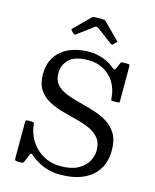

<svg xmlns="http://www.w3.org/2000/svg" viewBox="-141 -1069 954 1179"><g transform="rotate(15 336.0 -479.0)"><path d="M539.5 -523.5Q540.5 -511 541.5 -508Q542.5 -505 556 -505H578Q587.5 -505 591.2 -506.8Q595 -508.5 595 -518V-733.5Q595 -743.5 592.8 -746.8Q590.5 -750 581 -750H549Q543 -750 541.2 -749Q539.5 -748 537.5 -744L522 -708.5Q516.5 -695 510.5 -695.5Q504.5 -696 496 -703.5Q466 -729.5 424.2 -744.8Q382.5 -760 335 -760Q286 -760 242.5 -747.8Q199 -735.5 165.8 -710Q132.5 -684.5 113.8 -646Q95 -607.5 95 -555Q95 -495 118.8 -458Q142.5 -421 181.8 -399.2Q221 -377.5 268 -364.2Q315 -351 362 -339.2Q409 -327.5 448.2 -310.2Q487.5 -293 511.2 -263.8Q535 -234.5 535 -185Q535 -150.5 515.8 -116Q496.5 -81.5 454.8 -58.8Q413 -36 345 -36Q294 -36 253.8 -54Q213.5 -72 185 -101.5Q156.5 -131 140.2 -166.8Q124 -202.5 121 -238Q120.5 -246.5 117.8 -250.8Q115 -255 105 -255H84Q73.5 -255 69.2 -253.2Q65 -251.5 65 -241V-12Q65 -1 68.8 2Q72.5 5 84 5H99.5Q114 5 117.8 3Q121.5 1 125.5 -9L141 -47.5Q147 -62.5 151.5 -63.5Q156 -64.5 167 -54.5Q189.5 -34.5 219 -18.8Q248.5 -3 283 6Q317.5 15 355 15Q440.5 15 501 -12Q561.5 -39 593.2 -89.5Q625 -140 625 -210Q625 -274.5 601.2 -314.8Q577.5 -355 538.2 -379Q499 -403 452 -417.5Q405 -432 358 -443.8Q311 -455.5 271.8 -471Q232.5 -486.5 208.8 -513.2Q185 -540 185 -585Q185 -637 221.5 -673Q258 -709 345 -709Q399 -709 441.5 -685.2Q484 -661.5 509.8 -619.8Q535.5 -578 539.5 -523.5ZM209.5 -845Q219 -835.5 227.5 -842L326 -915.5Q338 -924.5 351 -915L448.5 -842.5Q455 -838 457 -837.8Q459 -837.5 464.5 -843L481 -859.5Q485 -863.5 484.8 -865Q484.5 -866.5 480.5 -870L384.5 -966Q380 -970.5 375.8 -972.5Q371.5 -974.5 361.5 -974.5H319Q308 -974.5 303 -973Q298 -971.5 292.5 -966L198.5 -872Q193 -866.5 193 -864.5Q193 -862.5 198.5 -857Z"/></g></svg>

Font: Besley
Style: Regular
Weight: 400
Designer: Owen Earl
Foundry: indestructible type*
Version: Version 4.000